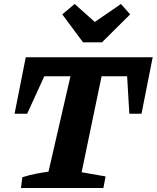

<svg xmlns="http://www.w3.org/2000/svg" viewBox="-20 -942 785 962"><path d="M745 -655 689 -372H628L617 -560H489L389 -79L509 -58L498 0H85L92 -54Q123 -64 155.5 -70.5Q188 -77 223 -82L333 -560H202L116 -372H53L109 -655ZM396 -730 292 -870 354 -922 455 -832 586 -922 632 -870 491 -730Z"/></svg>

Font: Piazzolla SC
Style: Bold Italic
Weight: 700
Italic angle: -11.3°
Designer: Juan Pablo del Peral
Foundry: Huerta Tipografica
Version: Version 1.330